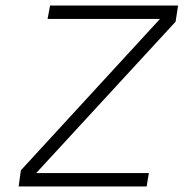

<svg xmlns="http://www.w3.org/2000/svg" viewBox="-20 -670 660 690"><path d="M160 -650H620L611 -592L110 -48H515L507 0H47L55 -58L555 -602H151Z"/></svg>

Font: Overused Grotesk Light
Style: Italic
Weight: 300
Italic angle: -10°
Version: Version 0.003